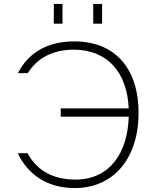

<svg xmlns="http://www.w3.org/2000/svg" viewBox="-20 -942 791 974"><path d="M288 -392V-350H633C628 -166 536 -31 363 -31C251 -31 168 -75 120 -165H70C122 -55 221 12 359 12C557 12 683 -140 683 -369C683 -593 565 -732 357 -732C221 -732 124 -675 71 -571H121C170 -651 254 -690 353 -690C531 -690 625 -569 633 -392ZM253 -822H297V-922H253ZM453 -822H498V-922H453Z"/></svg>

Font: Perun ExtraLight
Style: Regular
Weight: 200
Foundry: Copyright (c) Stefan Peev, Context Ltd, 2016
Version: Version 1.089